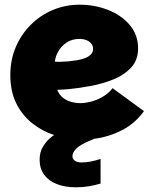

<svg xmlns="http://www.w3.org/2000/svg" viewBox="-20 -588 658 819"><path d="M304 211Q258 211 223 197.5Q188 184 168.5 157.5Q149 131 149 94Q149 61 163 38Q177 15 192.5 2Q208 -11 211 -12Q159 -29 116.5 -63Q74 -97 49 -148Q24 -199 24 -268Q24 -332 47 -386.5Q70 -441 111 -482Q152 -523 205.5 -545.5Q259 -568 320 -568Q383 -568 440 -546Q497 -524 533 -482Q569 -440 569 -381Q569 -332 539.5 -300Q510 -268 464.5 -249.5Q419 -231 368 -221.5Q317 -212 275 -208Q265 -207 256 -206.5Q247 -206 239.5 -205.5Q232 -205 224 -205Q232 -185 247.5 -172Q263 -159 283.5 -153.5Q304 -148 325 -148Q351 -149 377 -157Q403 -165 425 -179.5Q447 -194 460 -212L594 -114Q557 -62 501 -33Q445 -4 382 4L361 13Q323 29 306 45.5Q289 62 289 78Q289 90 299.5 97.5Q310 105 328 105Q363 105 409 90V195Q386 202 359.5 206.5Q333 211 304 211ZM269 -326Q289 -328 308 -331Q327 -334 342.5 -340Q358 -346 367.5 -355.5Q377 -365 377 -379Q377 -393 369 -402.5Q361 -412 348 -417Q335 -422 319 -422Q287 -422 264 -406.5Q241 -391 228.5 -368.5Q216 -346 214 -325Q223 -324 238.5 -324.5Q254 -325 269 -326Z"/></svg>

Font: Parkinsans ExtraBold
Style: Regular
Weight: 800
Designer: Red Stone, Indian Type Foundry
Foundry: Indian Type Foundry
Version: Version 1.000